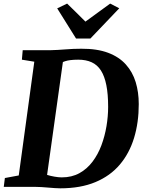

<svg xmlns="http://www.w3.org/2000/svg" viewBox="-30 -1016 784 1044"><path d="M93.5 -743H243.5Q283.5 -744 326.5 -747.5Q369.5 -751 412 -751Q498 -751.5 557.8 -729Q617.5 -706.5 654.2 -665.5Q691 -624.5 707.8 -569.5Q724.5 -514.5 724.5 -450Q724.5 -350 699 -266.2Q673.5 -182.5 621.5 -121Q569.5 -59.5 488.8 -25.8Q408 8 297.5 8Q284.5 8 267.8 6.8Q251 5.5 232 4Q213 2.5 194.5 1.2Q176 0 159 0H-9.5L-3.5 -48L72 -62L156.5 -680.5L89 -691.5ZM221 -29 210 -73Q210 -70 226.8 -64.8Q243.5 -59.5 266 -55.5Q288.5 -51.5 306 -51.5Q360.5 -51.5 402 -74.5Q443.5 -97.5 473.2 -137Q503 -176.5 521.5 -226.2Q540 -276 549 -329.8Q558 -383.5 558 -435Q558 -504.5 548.2 -553.2Q538.5 -602 518.8 -632.8Q499 -663.5 468.2 -677.5Q437.5 -691.5 395.5 -691.5Q371 -691.5 353.2 -689.2Q335.5 -687 323.8 -683Q312 -679 304.5 -675L315.5 -704ZM383.5 -806.5 281 -970.5 335 -996.5Q360.5 -972 385.2 -947.5Q410 -923 434.5 -898.5Q468.5 -923 501.8 -947.5Q535 -972 569 -996.5L618.5 -971L461.5 -806.5Z"/></svg>

Font: Merriweather 20pt ExtraBold
Style: Italic
Weight: 800
Italic angle: -7.8°
Version: Version 2.101